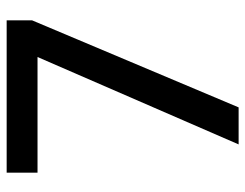

<svg xmlns="http://www.w3.org/2000/svg" viewBox="-102 -652 754 591"><g transform="rotate(-90 275.5 -357.0)"><path d="M395 -619H39V-714H508V-636L240 0H126Z"/></g></svg>

Font: Noto Sans Bengali Medium
Style: Regular
Weight: 500
Designer: Jelle Bosma - Monotype Design Team
Foundry: Monotype Imaging Inc.
Version: Version 2.003; ttfautohint (v1.8.4.7-5d5b)